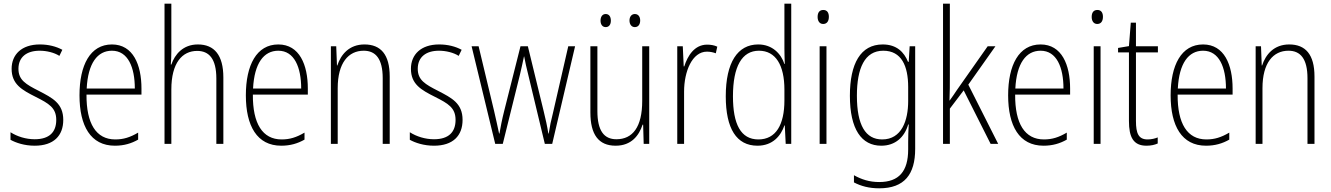

<svg xmlns="http://www.w3.org/2000/svg" viewBox="-20 -780 7219 1041"><path d="M323 -130C323 -220 264 -249 191 -287C120 -323 80 -346 80 -407C80 -471 125 -505 195 -505C233 -505 274 -495 302 -477L318 -510C285 -528 243 -539 196 -539C97 -539 43 -484 43 -407C43 -323 99 -292 175 -254C244 -219 285 -196 285 -130C285 -64 248 -25 168 -25C120 -25 73 -40 37 -63V-22C66 -6 112 10 168 10C271 10 323 -44 323 -130Z M587 -539C469 -539 411 -427 411 -263C411 -98 471 10 603 10C652 10 692 -2 729 -23V-61C685 -35 649 -24 605 -24C501 -24 448 -110 449 -267H747V-300C747 -428 702 -539 587 -539ZM587 -505C674 -505 711 -415 711 -300H450C457 -437 508 -505 587 -505Z M909 -503V-760H872V0H909V-295C909 -439 968 -504 1049 -504C1113 -504 1153 -462 1153 -354V0H1191V-360C1191 -481 1142 -539 1053 -539C972 -539 928 -485 909 -430H906C908 -454 909 -473 909 -503Z M1489 -539C1371 -539 1313 -427 1313 -263C1313 -98 1373 10 1505 10C1554 10 1594 -2 1631 -23V-61C1587 -35 1551 -24 1507 -24C1403 -24 1350 -110 1351 -267H1649V-300C1649 -428 1604 -539 1489 -539ZM1489 -505C1576 -505 1613 -415 1613 -300H1352C1359 -437 1410 -505 1489 -505Z M1956 -539C1873 -539 1828 -484 1809 -425H1807L1803 -529H1774V0H1811V-302C1811 -439 1869 -505 1952 -505C2017 -505 2055 -461 2055 -356V0H2093V-365C2093 -485 2044 -539 1956 -539Z M2488 -130C2488 -220 2429 -249 2356 -287C2285 -323 2245 -346 2245 -407C2245 -471 2290 -505 2360 -505C2398 -505 2439 -495 2467 -477L2483 -510C2450 -528 2408 -539 2361 -539C2262 -539 2208 -484 2208 -407C2208 -323 2264 -292 2340 -254C2409 -219 2450 -196 2450 -130C2450 -64 2413 -25 2333 -25C2285 -25 2238 -40 2202 -63V-22C2231 -6 2277 10 2333 10C2436 10 2488 -44 2488 -130Z M2844 -375 2934 0H2974L3098 -529H3061L2978 -167C2967 -123 2962 -101 2955 -56H2953C2947 -95 2938 -136 2928 -176L2842 -529H2802L2714 -180C2702 -133 2693 -86 2688 -56H2686C2678 -93 2670 -131 2659 -178L2575 -529H2537L2665 0H2706L2799 -375C2807 -408 2814 -442 2821 -474H2822C2828 -442 2835 -410 2844 -375Z M3236 -668C3236 -648 3246 -633 3264 -633C3282 -633 3292 -647 3292 -668C3292 -690 3282 -704 3264 -704C3246 -704 3236 -689 3236 -668ZM3393 -669C3393 -648 3404 -633 3422 -633C3440 -633 3451 -647 3451 -669C3451 -690 3440 -704 3422 -704C3404 -704 3393 -689 3393 -669ZM3500 -529H3462V-233C3462 -91 3410 -25 3322 -25C3255 -25 3219 -71 3219 -178V-529H3181V-170C3181 -51 3225 10 3318 10C3404 10 3445 -46 3464 -104H3467L3470 0H3500Z M3814 -538C3745 -538 3708 -477 3690 -420H3687L3682 -529H3652V0H3689V-283C3689 -393 3733 -500 3813 -500C3831 -500 3848 -496 3861 -491L3869 -527C3852 -535 3833 -538 3814 -538Z M4087 10C4170 10 4214 -44 4233 -100H4235L4240 0H4270V-760H4233V-517C4233 -491 4234 -463 4235 -433H4233C4215 -488 4168 -539 4091 -539C3979 -539 3915 -441 3915 -258C3915 -83 3973 10 4087 10ZM4092 -24C3996 -24 3954 -107 3954 -258C3954 -420 4003 -505 4095 -505C4186 -505 4233 -426 4233 -294V-236C4233 -104 4187 -24 4092 -24Z M4444 -726C4421 -726 4413 -709 4413 -688C4413 -667 4423 -650 4443 -650C4464 -650 4474 -666 4474 -689C4474 -709 4466 -726 4444 -726ZM4461 -529H4424V0H4461Z M4766 -539C4646 -539 4588 -435 4588 -261C4588 -79 4651 10 4758 10C4834 10 4884 -36 4904 -105H4907C4905 -67 4904 -41 4904 -10V30C4904 149 4854 207 4747 207C4694 207 4651 193 4610 170V209C4648 229 4692 241 4747 241C4884 241 4942 165 4942 27V-529H4912L4907 -445H4903C4882 -497 4842 -539 4766 -539ZM4769 -505C4868 -505 4904 -422 4904 -308V-232C4904 -127 4869 -24 4763 -24C4673 -24 4626 -101 4626 -261C4626 -410 4668 -505 4769 -505Z M5130 -370V-760H5093V0H5130V-191L5205 -290L5351 0H5392L5230 -321L5377 -529H5335L5169 -293C5155 -272 5145 -257 5129 -235H5128C5130 -281 5130 -322 5130 -370Z M5622 -539C5504 -539 5446 -427 5446 -263C5446 -98 5506 10 5638 10C5687 10 5727 -2 5764 -23V-61C5720 -35 5684 -24 5640 -24C5536 -24 5483 -110 5484 -267H5782V-300C5782 -428 5737 -539 5622 -539ZM5622 -505C5709 -505 5746 -415 5746 -300H5485C5492 -437 5543 -505 5622 -505Z M5930 -726C5907 -726 5899 -709 5899 -688C5899 -667 5909 -650 5929 -650C5950 -650 5960 -666 5960 -689C5960 -709 5952 -726 5930 -726ZM5947 -529H5910V0H5947Z M6202 -24C6153 -24 6139 -57 6139 -124V-496H6258V-529H6139V-657H6111L6101 -530L6042 -520V-496H6101V-124C6101 -36 6125 10 6196 10C6222 10 6241 5 6257 -2V-35C6243 -29 6223 -24 6202 -24Z M6503 -539C6385 -539 6327 -427 6327 -263C6327 -98 6387 10 6519 10C6568 10 6608 -2 6645 -23V-61C6601 -35 6565 -24 6521 -24C6417 -24 6364 -110 6365 -267H6663V-300C6663 -428 6618 -539 6503 -539ZM6503 -505C6590 -505 6627 -415 6627 -300H6366C6373 -437 6424 -505 6503 -505Z M6970 -539C6887 -539 6842 -484 6823 -425H6821L6817 -529H6788V0H6825V-302C6825 -439 6883 -505 6966 -505C7031 -505 7069 -461 7069 -356V0H7107V-365C7107 -485 7058 -539 6970 -539Z"/></svg>

Font: Noto Sans Gurmukhi Condensed ExtraLight
Style: Regular
Weight: 200
Width: 3
Designer: Jelle Bosma - Monotype Design Team
Foundry: Monotype Imaging Inc.
Version: Version 2.004